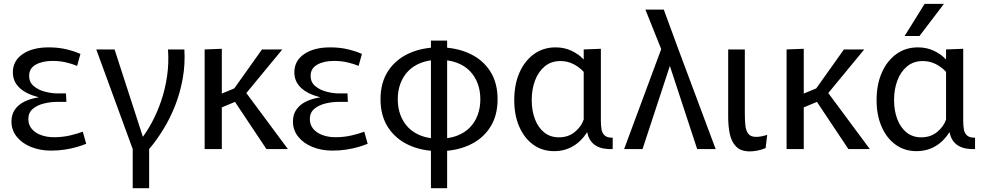

<svg xmlns="http://www.w3.org/2000/svg" viewBox="-20 -778 5149 1002"><path d="M245.9 8Q189.3 8 142.2 -10.9Q95.1 -29.8 67.5 -64.3Q39.8 -98.7 39.8 -143.7Q39.8 -181.3 58.5 -207.3Q77.2 -233.2 108.8 -248.4Q140.5 -263.7 179.7 -269.4V-271.4Q115.8 -287.4 81.4 -320.2Q47.1 -352.9 47.1 -400.6Q47.1 -460.7 98.2 -495.7Q149.4 -530.8 234.3 -530.8Q285.2 -530.8 327.5 -520.5Q369.8 -510.2 399.8 -496.6L382.4 -434.1Q357.6 -444.7 324.5 -452.4Q291.3 -460.1 254.8 -460.1Q201.4 -460.1 166.7 -440.7Q132 -421.3 132 -381.9Q132 -349.2 155.8 -329Q179.5 -308.8 214.1 -299.6Q248.6 -290.5 280.3 -290.5H324.4L326.4 -246.4H278Q244.9 -246.4 210.1 -238.1Q175.3 -229.8 151.6 -210.2Q127.9 -190.6 127.9 -156.5Q127.9 -127.2 145.6 -105.8Q163.2 -84.4 193.8 -73.2Q224.3 -61.9 261.1 -61.9Q306.8 -61.9 346.2 -71.3Q385.7 -80.6 412.1 -90.8L429.8 -27.7Q410.4 -19.5 381.7 -11Q353.1 -2.6 318.2 2.7Q283.4 8 245.9 8Z M482.4 -520H577.9L730.8 -48.3H713.8Q745.1 -87.9 772.8 -139.5Q800.5 -191.1 821.2 -251.7Q841.9 -312.3 851.9 -380.1Q861.9 -447.9 856.7 -520H942.2Q946.8 -441.7 933.5 -367.7Q920.2 -293.8 894.1 -227.3Q868 -160.8 832.6 -103.4Q797.2 -45.9 758.3 0H672.6ZM672.6 204V-23.4H758.3V204Z M1048 -520 1137.6 -523.4V-289.7L1217.3 -322.7L1184.6 -291.2L1347.3 -520H1453.3L1246.2 -268.9L1246.4 -318.2L1482.5 0H1370.6L1184.8 -278.6L1226.9 -254.9L1137.6 -217.6V0H1048Z M1714.9 8Q1658.3 8 1611.2 -10.9Q1564.1 -29.8 1536.5 -64.3Q1508.8 -98.7 1508.8 -143.7Q1508.8 -181.3 1527.5 -207.3Q1546.2 -233.2 1577.8 -248.4Q1609.5 -263.7 1648.7 -269.4V-271.4Q1584.8 -287.4 1550.4 -320.2Q1516.1 -352.9 1516.1 -400.6Q1516.1 -460.7 1567.2 -495.7Q1618.4 -530.8 1703.3 -530.8Q1754.2 -530.8 1796.5 -520.5Q1838.8 -510.2 1868.8 -496.6L1851.4 -434.1Q1826.6 -444.7 1793.5 -452.4Q1760.3 -460.1 1723.8 -460.1Q1670.4 -460.1 1635.7 -440.7Q1601 -421.3 1601 -381.9Q1601 -349.2 1624.8 -329Q1648.5 -308.8 1683.1 -299.6Q1717.6 -290.5 1749.3 -290.5H1793.4L1795.4 -246.4H1747Q1713.9 -246.4 1679.1 -238.1Q1644.3 -229.8 1620.6 -210.2Q1596.9 -190.6 1596.9 -156.5Q1596.9 -127.2 1614.6 -105.8Q1632.2 -84.4 1662.8 -73.2Q1693.3 -61.9 1730.1 -61.9Q1775.8 -61.9 1815.2 -71.3Q1854.7 -80.6 1881.1 -90.8L1898.8 -27.7Q1879.4 -19.5 1850.7 -11Q1822.1 -2.6 1787.2 2.7Q1752.4 8 1714.9 8Z M2271.2 10.8Q2182.8 10.8 2113.9 -20.8Q2045.1 -52.3 2005.4 -112.9Q1965.8 -173.6 1965.8 -260Q1965.8 -347.1 2005.4 -407.4Q2045.1 -467.7 2113.9 -499.2Q2182.8 -530.8 2271.2 -530.8Q2359.7 -530.8 2428.8 -499.2Q2498 -467.7 2537.4 -407.4Q2576.8 -347.1 2576.8 -260Q2576.8 -173.6 2537.4 -112.9Q2498 -52.3 2428.8 -20.8Q2359.7 10.8 2271.2 10.8ZM2271.2 -54.3Q2324.4 -54.3 2364.7 -69.6Q2405 -84.9 2432.1 -112.7Q2459.1 -140.6 2473 -178.1Q2486.8 -215.6 2486.8 -260Q2486.8 -304.4 2473 -341.9Q2459.1 -379.4 2432.1 -407.3Q2405 -435.1 2364.7 -450.4Q2324.4 -465.7 2271.2 -465.7Q2218 -465.7 2177.8 -450.4Q2137.7 -435.1 2110.6 -407.3Q2083.6 -379.4 2069.7 -341.9Q2055.8 -304.4 2055.8 -260Q2055.8 -215.6 2069.7 -178.1Q2083.6 -140.6 2110.6 -112.7Q2137.7 -84.9 2177.8 -69.6Q2218 -54.3 2271.2 -54.3ZM2228.9 204V-566H2313.5V204Z M2871.4 10.8Q2809.8 10.8 2763.2 -22.8Q2716.5 -56.4 2690.1 -116.5Q2663.7 -176.6 2663.7 -255.2Q2663.7 -336.6 2690.7 -398.4Q2717.7 -460.2 2766.4 -495.5Q2815.2 -530.8 2879.4 -530.8Q2925.9 -530.8 2963.7 -512.5Q3001.5 -494.2 3024.2 -469.2H3026.2V-520L3115.8 -523.4V-146.4Q3115.8 -123.4 3119.1 -103.4Q3122.3 -83.3 3135.6 -71.2Q3148.8 -59 3177.5 -59.4V0Q3151.1 1.2 3128.6 -3.3Q3106.1 -7.8 3089.2 -18.2Q3072.3 -28.7 3060.9 -45.6Q3049.6 -62.6 3045.1 -86.7H3043.1Q3013.4 -40 2969.9 -14.6Q2926.3 10.8 2871.4 10.8ZM2896.7 -61.3Q2946.3 -61.3 2980.4 -89.8Q3014.6 -118.3 3026.2 -154.3V-402.8Q3004.4 -427.1 2973.1 -443.3Q2941.7 -459.4 2904.7 -459.4Q2856.3 -459.4 2822.8 -431.6Q2789.3 -403.7 2772.1 -357.7Q2754.9 -311.6 2754.9 -255.9Q2754.9 -200.5 2771.8 -156.2Q2788.7 -111.8 2820.4 -86.6Q2852.1 -61.3 2896.7 -61.3Z M3443.1 -555 3440.3 -497.8 3348.2 -728H3444.1L3520.6 -520L3714.9 0H3618.4L3463.5 -471.6H3488.2L3333.2 0H3237.1Z M3975.6 -5.4Q3953.1 4.3 3931.7 8.1Q3910.4 12 3893.5 12Q3845.9 12 3821.4 -13.3Q3796.9 -38.6 3788.5 -79.5Q3780.2 -120.3 3780.2 -166.5V-520H3867.1V-185.1Q3867.1 -153.6 3869.7 -125.6Q3872.3 -97.6 3884.6 -80.6Q3896.9 -63.6 3926.4 -63.6Q3937.4 -63.6 3952.9 -66.3Q3968.3 -68.9 3983.8 -74.4Z M4085 -520 4174.6 -523.4V-289.7L4254.3 -322.7L4221.6 -291.2L4384.3 -520H4490.3L4283.2 -268.9L4283.4 -318.2L4519.5 0H4407.6L4221.8 -278.6L4263.9 -254.9L4174.6 -217.6V0H4085Z M4762.4 10.8Q4700.8 10.8 4654.2 -22.8Q4607.5 -56.4 4581.1 -116.5Q4554.7 -176.6 4554.7 -255.2Q4554.7 -336.6 4581.7 -398.4Q4608.7 -460.2 4657.4 -495.5Q4706.2 -530.8 4770.4 -530.8Q4816.9 -530.8 4854.7 -512.5Q4892.5 -494.2 4915.2 -469.2H4917.2V-520L5006.8 -523.4V-146.4Q5006.8 -123.4 5010.1 -103.4Q5013.3 -83.3 5026.6 -71.2Q5039.8 -59 5068.5 -59.4V0Q5042.1 1.2 5019.6 -3.3Q4997.1 -7.8 4980.2 -18.2Q4963.3 -28.7 4951.9 -45.6Q4940.6 -62.6 4936.1 -86.7H4934.1Q4904.4 -40 4860.9 -14.6Q4817.3 10.8 4762.4 10.8ZM4787.7 -61.3Q4837.3 -61.3 4871.4 -89.8Q4905.6 -118.3 4917.2 -154.3V-402.8Q4895.4 -427.1 4864.1 -443.3Q4832.7 -459.4 4795.7 -459.4Q4747.3 -459.4 4713.8 -431.6Q4680.3 -403.7 4663.1 -357.7Q4645.9 -311.6 4645.9 -255.9Q4645.9 -200.5 4662.8 -156.2Q4679.7 -111.8 4711.4 -86.6Q4743.1 -61.3 4787.7 -61.3ZM4700.9 -590 4805.4 -757.8H4906.2L4778.4 -590Z"/></svg>

Font: Murecho Thin
Style: Regular
Weight: 100
Designer: Neil Summerour
Foundry: Positype
Version: Version 1.010